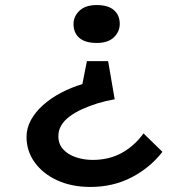

<svg xmlns="http://www.w3.org/2000/svg" viewBox="-20 -565 755 760"><path d="M408 -323 434 -172Q399 -166 366.5 -156Q334 -146 305.5 -133Q277 -120 255.5 -104Q234 -88 222.5 -68.5Q211 -49 211 -26Q211 5 230 26Q249 47 280.5 57.5Q312 68 347 68Q412 68 462.5 40Q513 12 548 -37L623 36Q573 100 500 137.5Q427 175 338 175Q264 175 207 149Q150 123 117.5 78Q85 33 85 -23Q85 -58 102.5 -90Q120 -122 151 -149.5Q182 -177 222 -198Q262 -219 306 -232L324 -323ZM454 -470Q454 -440 431 -417.5Q408 -395 363 -395Q317 -395 294 -415Q271 -435 271 -470Q271 -500 294.5 -522.5Q318 -545 363 -545Q408 -545 431 -525Q454 -505 454 -470Z"/></svg>

Font: Lexend Mega
Style: Regular
Weight: 400
Designer: Bonnie Shaver-Troup, Thomas Jockin
Foundry: Lexend
Version: Version 1.007